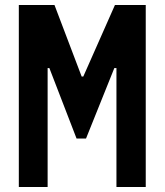

<svg xmlns="http://www.w3.org/2000/svg" viewBox="-20 -750 660 770"><path d="M55.5 0H171V-477H178L287 -194.5H325L438.5 -477H447V0H564.5V-730H441L314 -443H307.5L198.5 -730H55.5Z"/></svg>

Font: Monaspace Krypton
Style: Bold
Weight: 700
Designer: Riley Cran & the Lettermatic Team
Foundry: Lettermatic
Version: Version 1.200 (Monaspace Krypton)